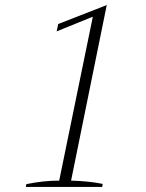

<svg xmlns="http://www.w3.org/2000/svg" viewBox="-20 -739 577 759"><path d="M84 -11Q151 -25 214 -25L347 -673L204 -615L210 -644L402 -719L261 -25Q333 -23 386 -12L384 0H82Z"/></svg>

Font: Trirong ExtraLight
Style: Italic
Weight: 275
Italic angle: -12°
Designer: Katatrad Team
Foundry: CadsonDemak
Version: Version 1.003